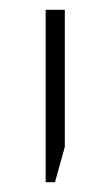

<svg xmlns="http://www.w3.org/2000/svg" viewBox="-20 -606 220 391"><path d="M73 -235V-586H112V-307L92 -235Z"/></svg>

Font: Noto Sans Hebrew SemiCondensed ExtraLight
Style: Regular
Weight: 200
Width: 4
Designer: Monotype Design Team
Foundry: Monotype Imaging Inc.
Version: Version 2.004; ttfautohint (v1.8.4.7-5d5b)